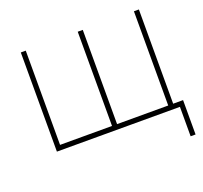

<svg xmlns="http://www.w3.org/2000/svg" viewBox="-119 -666 1016 961"><g transform="rotate(-20 388.5 -185.5)"><path d="M84 -528.3C84 -528.3 84 0 84 0C84 0 739.3 0 739.3 0C739.3 0 739.3 156.7 739.3 156.7C739.3 156.7 765.6 156.7 765.6 156.7C765.6 156.7 765.6 -26.4 765.6 -26.4C765.6 -26.4 712.9 -26.4 712.9 -26.4C712.9 -26.4 712.9 -528.3 712.9 -528.3C712.9 -528.3 686.5 -528.3 686.5 -528.3C686.5 -528.3 686.5 -26.4 686.5 -26.4C686.5 -26.4 414.1 -26.4 414.1 -26.4C414.1 -26.4 414.1 -528.3 414.1 -528.3C414.1 -528.3 387.2 -528.3 387.2 -528.3C387.2 -528.3 387.2 -26.4 387.2 -26.4C387.2 -26.4 110.4 -26.4 110.4 -26.4C110.4 -26.4 110.4 -528.3 110.4 -528.3C110.4 -528.3 84 -528.3 84 -528.3Z"/></g></svg>

Font: WOX
Style: Regular
Weight: 500
Designer: Google
Foundry: ""
Version: ""